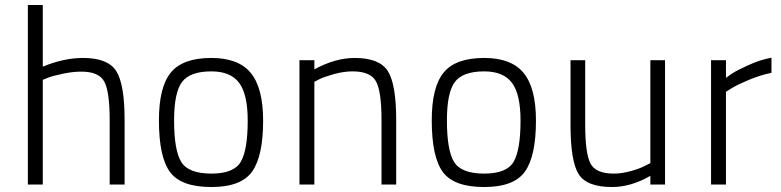

<svg xmlns="http://www.w3.org/2000/svg" viewBox="-20 -742 3142 772"><path d="M152 0H92V-722H152V-474Q237 -509 314 -509Q414 -509 447.5 -456Q481 -403 481 -260V0H421V-259Q421 -373 399.5 -413.5Q378 -454 307 -454Q274 -454 235 -446Q196 -438 174 -430L152 -421Z M830 -509Q939 -509 988.5 -448.5Q1038 -388 1038 -257Q1038 -115 994 -52.5Q950 10 830 10Q708 10 663.5 -50.5Q619 -111 619 -258Q619 -392 667 -450.5Q715 -509 830 -509ZM830 -44Q921 -44 948.5 -92Q976 -140 976 -257Q976 -363 941.5 -409Q907 -455 830 -455Q744 -455 712 -412.5Q680 -370 680 -258Q680 -137 709 -90.5Q738 -44 830 -44Z M1244 0H1184V-500H1244V-463Q1328 -509 1406 -509Q1506 -509 1539.5 -456Q1573 -403 1573 -260V0H1514V-260Q1514 -374 1492 -414.5Q1470 -455 1398 -455Q1363 -455 1324.5 -444.5Q1286 -434 1265 -424L1244 -413Z M1927 -509Q2036 -509 2085.5 -448.5Q2135 -388 2135 -257Q2135 -115 2091 -52.5Q2047 10 1927 10Q1805 10 1760.5 -50.5Q1716 -111 1716 -258Q1716 -392 1764 -450.5Q1812 -509 1927 -509ZM1927 -44Q2018 -44 2045.5 -92Q2073 -140 2073 -257Q2073 -363 2038.5 -409Q2004 -455 1927 -455Q1841 -455 1809 -412.5Q1777 -370 1777 -258Q1777 -137 1806 -90.5Q1835 -44 1927 -44Z M2595 -500H2654V0H2595V-35Q2517 10 2441 10Q2339 10 2306.5 -42Q2274 -94 2274 -239V-500H2333V-241Q2333 -124 2354.5 -84Q2376 -44 2448 -44Q2481 -44 2518 -54.5Q2555 -65 2575 -76L2595 -86Z M2839 0V-500H2899V-429Q2908 -436 2924.5 -447Q2941 -458 2989 -480Q3037 -502 3082 -510V-449Q3040 -441 2994 -422Q2948 -403 2923 -388L2899 -373V0Z"/></svg>

Font: TypoPRO Titillium Text
Style: 250 wt
Weight: 300
Designer: Accademia di Belle Arti di Urbino and others
Foundry: Accademia di Belle Arti di Urbino and others.
Version: Version 25.000